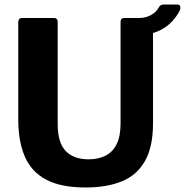

<svg xmlns="http://www.w3.org/2000/svg" viewBox="-20 -822 820 852"><path d="M659 -275Q659 -170 623 -107Q587 -44 520 -17Q453 10 360 10Q251 10 185.5 -24.5Q120 -59 90.5 -126.5Q61 -194 61 -293V-722Q61 -742 77 -742H221Q236 -742 236 -724V-271Q236 -189 271.5 -152Q307 -115 373 -115Q415 -115 447 -130.5Q479 -146 497 -181Q515 -216 515 -274V-723Q515 -742 530 -742H644Q659 -742 659 -724V-275ZM767 -802Q777 -802 779.5 -794Q782 -786 778 -776Q761 -742 733.5 -717Q706 -692 670 -679Q634 -666 593 -666L596 -742Q625 -742 649 -754.5Q673 -767 686 -791Q690 -798 695.5 -800Q701 -802 707 -802Z"/></svg>

Font: Libre Franklin
Style: Bold
Weight: 700
Designer: Pablo Impallari, Rodrigo Fuenzalida, Nhung Nguyen
Foundry: Impallari Type
Version: Version 3.000